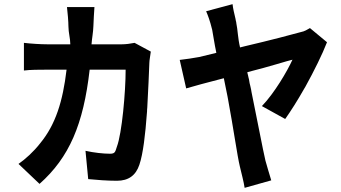

<svg xmlns="http://www.w3.org/2000/svg" viewBox="-20 -837 1640 923"><path d="M411 -502H584C584 -394 566 -195 542 -132C534 -108 534 -98 509 -98C477 -98 431 -103 391 -112L404 24C443 28 497 32 542 32C598 32 633 6 650 -45C668 -97 679 -194 686 -291L687 -303C687 -304 687 -306 687 -308L688 -320C693 -405 696 -487 698 -535C698 -546 703 -573 705 -589L627 -631C608 -627 584 -624 566 -624H420C422 -653 428 -681 429 -712C430 -736 432 -780 434 -803H302C305 -779 309 -732 309 -710C309 -680 318 -652 318 -624H207C176 -624 128 -627 95 -631V-498C126 -502 171 -502 199 -502H300C282 -351 248 -239 173 -148C141 -107 102 -72 69 -49L170 47C313 -80 381 -239 411 -502Z M1284 30C1276 5 1262 -44 1256 -65C1243 -120 1218 -255 1189 -395L1187 -407L1183 -425L1180 -437C1179 -443 1178 -449 1177 -455L1174 -467C1174 -469 1173 -471 1173 -472L1170 -484C1170 -486 1169 -488 1169 -490C1281 -518 1362 -545 1386 -550C1361 -495 1299 -389 1239 -327L1351 -265C1378 -303 1411 -355 1442 -410L1448 -420C1490 -496 1530 -577 1552 -634L1470 -702C1458 -695 1444 -686 1427 -683C1392 -673 1274 -642 1158 -615L1146 -612L1134 -609C1123 -655 1123 -694 1116 -726C1116 -730 1115 -733 1114 -736L1112 -747C1106 -772 1100 -797 1098 -817L971 -783C979 -764 989 -739 1000 -694C1005 -669 1010 -630 1020 -583C975 -572 951 -566 938 -563C907 -557 876 -553 844 -549L875 -412C904 -421 975 -440 1056 -461C1062 -432 1068 -402 1074 -372L1076 -361C1102 -222 1121 -86 1133 -37C1141 -3 1152 38 1156 66L1284 30Z"/></svg>

Font: Glow Sans TC Compressed
Style: Bold
Weight: 700
Width: 2
Designer: Ryoko NISHIZUKA (kana, bopomofo & ideographs); Paul D. Hunt (Latin, Greek & Cyrillic); Sandoll Communications, Soo-young
Version: Version 0.93